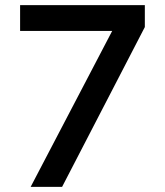

<svg xmlns="http://www.w3.org/2000/svg" viewBox="-20 -725 640 745"><path d="M99 0 442 -656 448 -605H58V-705H542V-620L221 0Z"/></svg>

Font: Nunito Sans 6pt SemiBold
Style: Regular
Weight: 600
Version: Version 3.101;gftools[0.9.27]